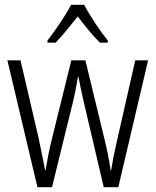

<svg xmlns="http://www.w3.org/2000/svg" viewBox="-20 -785 652 805"><path d="M333 -765H278C256 -721 210 -655 179 -615V-606H213C241 -634 276 -679 306 -716C335 -678 368 -636 399 -606H432V-615C405 -648 356 -719 333 -765ZM332 -354 415 0H476L601 -532H547L469 -188C458 -141 452 -110 446 -71H444C437 -119 427 -166 417 -206L338 -532H279L199 -208C186 -158 177 -106 171 -71H169C161 -113 152 -159 141 -210L66 -532H11L137 0H198L285 -354C294 -390 301 -429 307 -463H309C315 -430 323 -392 332 -354Z"/></svg>

Font: Noto Sans Arabic Cond Light
Style: Regular
Weight: 300
Width: 3
Designer: Monotype Design Team, Nadine Chahine, Nizar Qandah and Khaled Hosny
Foundry: Monotype Imaging Inc.
Version: Version 2.012